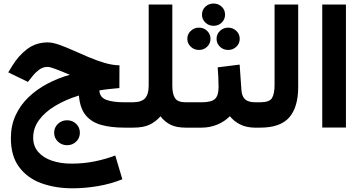

<svg xmlns="http://www.w3.org/2000/svg" viewBox="-20 -710 2011 1068"><path d="M281.2 28.3Q281.2 -1 302.2 -21Q323.2 -41 353 -41Q383.3 -41 403.8 -21Q424.3 -1 424.3 28.3Q424.3 57.6 403.8 77.6Q383.3 97.7 353 97.7Q323.2 97.7 302.2 77.6Q281.2 57.6 281.2 28.3ZM40.5 58.6Q40.5 -11.7 66.9 -68.8Q93.3 -126 139.2 -169.7Q185.1 -213.4 244.1 -244.6Q303.2 -275.9 368.2 -293.9Q322.3 -313.5 290 -325.7Q257.8 -337.9 244.6 -337.9Q217.8 -337.9 196.3 -321.3Q174.8 -304.7 161.1 -286.6L135.3 -254.4L25.9 -307.6L47.9 -343.3Q82 -399.9 131.1 -437Q180.2 -474.1 245.1 -474.1Q272 -474.1 308.3 -461.4Q344.7 -448.7 386.5 -429.9Q428.2 -411.1 472.7 -392.3Q517.1 -373.5 561 -360.4Q605 -347.2 644.5 -346.7L644 -220.2Q619.6 -218.3 586.7 -214.6Q553.7 -210.9 532.7 -207Q534.7 -168.9 570.6 -155Q606.4 -141.1 670.9 -141.1H710.4V0H672.4Q597.2 0 542.5 -15.4Q487.8 -30.8 456.3 -69.6Q424.8 -108.4 418.9 -178.7Q345.7 -156.2 288.1 -121.8Q230.5 -87.4 197.5 -42.7Q164.6 2 164.6 55.7Q164.6 103 192.6 135.3Q220.7 167.5 268.8 183.8Q316.9 200.2 377.4 200.2Q446.3 200.2 508.8 187.3Q571.3 174.3 621.1 154.8L660.6 287.1Q594.7 313.5 523.4 325.4Q452.1 337.4 382.8 337.4Q288.1 337.4 210.4 309.3Q132.8 281.2 86.7 219.7Q40.5 158.2 40.5 58.6Z M807.1 -233.4V-684.6H938.5V-233.4Q938.5 -187.5 953.4 -164.3Q968.3 -141.1 1012.7 -141.1H1028.3V0H1013.7Q961.9 0 929.4 -15.9Q897 -31.7 872.6 -63Q846.7 -33.2 812.3 -16.6Q777.8 0 720.7 0H690.9V-141.1H717.3Q766.6 -141.1 786.9 -163.3Q807.1 -185.5 807.1 -233.4Z M1103.5 -628.4Q1103.5 -654.8 1122.3 -672.6Q1141.1 -690.4 1168 -690.4Q1194.8 -690.4 1213.4 -672.6Q1231.9 -654.8 1231.9 -628.4Q1231.9 -602.5 1213.4 -584.5Q1194.8 -566.4 1168 -566.4Q1141.1 -566.4 1122.3 -584.5Q1103.5 -602.5 1103.5 -628.4ZM1184.6 -494.1Q1184.6 -520 1203.4 -538.1Q1222.2 -556.2 1249 -556.2Q1275.9 -556.2 1294.7 -538.1Q1313.5 -520 1313.5 -494.1Q1313.5 -468.3 1294.7 -450.2Q1275.9 -432.1 1249 -432.1Q1222.2 -432.1 1203.4 -450.2Q1184.6 -468.3 1184.6 -494.1ZM1022 -494.1Q1022 -520 1041 -538.1Q1060.1 -556.2 1086.9 -556.2Q1113.8 -556.2 1132.3 -538.1Q1150.9 -520 1150.9 -494.1Q1150.9 -468.3 1132.3 -450.2Q1113.8 -432.1 1086.9 -432.1Q1060.1 -432.1 1041 -450.2Q1022 -468.3 1022 -494.1ZM1008.8 -141.1H1101.6Q1155.3 -141.1 1175.5 -159.4Q1195.8 -177.7 1195.8 -226.6Q1195.8 -255.4 1194.3 -282.5Q1192.9 -309.6 1190.9 -335.4L1313 -350.6L1322.8 -210.9Q1325.2 -173.8 1343.3 -157.5Q1361.3 -141.1 1400.9 -141.1H1411.1V0H1399.9Q1351.1 0 1316.2 -17.6Q1281.2 -35.2 1258.8 -63.5Q1229 -33.7 1188.2 -16.8Q1147.5 0 1101.6 0H1008.8Z M1391.1 -141.1H1428.2Q1479 -141.1 1493.2 -165Q1507.3 -189 1507.3 -237.8V-684.6H1638.7V-226.1Q1638.7 -114.3 1589.1 -57.1Q1539.6 0 1427.7 0H1391.1Z M1904.3 -684.6V-0.5H1772.5V-684.6Z"/></svg>

Font: Vazirmatn RD FD ExtraBold
Style: Regular
Weight: 800
Designer: Saber Rastikerdar
Foundry: Saber Rastikerdar
Version: Version 33.003